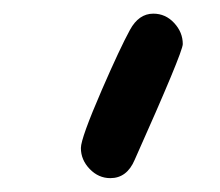

<svg xmlns="http://www.w3.org/2000/svg" viewBox="-20 -89 317 277"><path d="M139.2 168Q122.1 168 109.4 154.8Q96.7 141.6 96.7 124.5Q96.7 110.4 127 40.5Q153.3 -20 167.5 -45.9Q180.2 -69.3 201.2 -69.3Q218.8 -69.3 231.2 -55.9Q243.7 -42.5 243.7 -25.4Q243.7 -13.7 174.3 141.6Q163.1 168 139.2 168Z"/></svg>

Font: YBG Kramawirya
Style: Regular
Weight: 400
Designer: R.S. Wihananto
Foundry: R.S. Wihananto
Version: Version 2.0.1